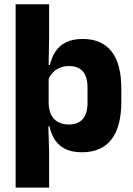

<svg xmlns="http://www.w3.org/2000/svg" viewBox="-20 -680 606 872"><path d="M351.5 11.5Q307.5 11.5 277.5 -3Q247.5 -17.5 229.8 -44.2Q212 -71 204.5 -106.5H165L201 -209.5Q202 -179 212.8 -158Q223.5 -137 243.8 -125.8Q264 -114.5 292 -114.5Q334 -114.5 355.8 -139.2Q377.5 -164 377.5 -213V-282.5Q377.5 -331.5 356.2 -355.8Q335 -380 293 -380Q269.5 -380 250.2 -371.5Q231 -363 217.8 -348.2Q204.5 -333.5 198.5 -314.5L165.5 -385H206.5Q214 -418 231 -444.8Q248 -471.5 278.5 -487.2Q309 -503 356.5 -503Q441.5 -503 486.2 -446.8Q531 -390.5 531 -278V-218Q531 -104.5 486 -46.5Q441 11.5 351.5 11.5ZM51 172V-660.5H203V-508L200.5 -365.5L201 -341V-153L199 -126.5L203 5V172Z"/></svg>

Font: Anek Latin Medium
Style: Bold
Weight: 700
Version: Version 1.003